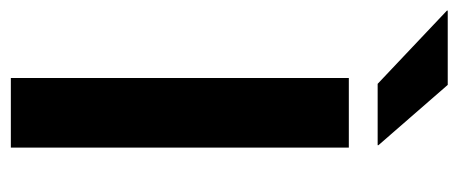

<svg xmlns="http://www.w3.org/2000/svg" viewBox="-336 -594 866 363"><g transform="rotate(90 97.5 -413.0)"><path d="M195.5 0H64V-639H195.5ZM77 -826 191 -695V-693.5H75L-63.5 -824.5V-826Z"/></g></svg>

Font: Anek Telugu SemiBold
Style: Regular
Weight: 600
Designer: Omkar Bhoir (Telugu), Yesha Goshar (Latin)
Foundry: Ek Type
Version: Version 1.003